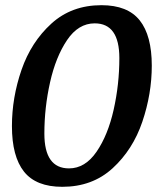

<svg xmlns="http://www.w3.org/2000/svg" viewBox="-20 -700 631 740"><path d="M565 -447Q565 -338 528.5 -230.5Q492 -123 414 -51.5Q336 20 220 20Q119 20 72.5 -38.5Q26 -97 26 -214Q26 -324 63 -431Q100 -538 178 -609Q256 -680 371 -680Q472 -680 518.5 -621.5Q565 -563 565 -447ZM151 -185Q151 -51 246 -51Q308 -51 352 -115Q396 -179 418 -277Q440 -375 440 -476Q440 -610 345 -610Q282 -610 238.5 -545.5Q195 -481 173 -383Q151 -285 151 -185Z"/></svg>

Font: Sansita
Style: Italic
Weight: 400
Italic angle: -11°
Designer: Pablo Cosgaya
Foundry: Omnibus-Type
Version: Version 1.006